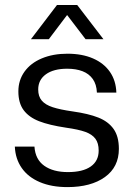

<svg xmlns="http://www.w3.org/2000/svg" viewBox="-20 -754 549 784"><path d="M40.6 -155.3H120.7Q124.1 -103.1 160.6 -77.2Q197 -51.3 257.4 -51.3Q318 -51.3 350.4 -74Q382.9 -96.7 382.9 -139.1Q382.9 -169.6 369.6 -187.4Q356.4 -205.3 328.6 -215.4Q300.9 -225.4 249.9 -232.6Q181 -242.9 139.4 -259.1Q97.9 -275.4 76.4 -304.4Q55 -333.4 55 -381Q55 -426.4 80.1 -461.5Q105.3 -496.6 150.8 -515.6Q196.3 -534.7 255.4 -534.7Q315.3 -534.7 359.8 -515.4Q404.3 -496 428.9 -460.4Q453.6 -424.7 455.1 -375.9H375.7Q374.3 -409.6 358.9 -431.3Q343.4 -453 316.9 -463.2Q290.4 -473.4 254.4 -473.4Q198.9 -473.4 167.4 -450.6Q136 -427.9 136 -388.7Q136 -360.4 150.5 -343.3Q165 -326.1 195 -316.3Q225 -306.4 277 -299Q341.1 -290 381.6 -273.9Q422.1 -257.9 443.8 -227.4Q465.4 -197 465.4 -146.1Q465.4 -72 408.4 -31Q351.3 10 255.3 10Q190.3 10 142.5 -10.4Q94.7 -30.7 68.7 -68.1Q42.7 -105.6 40.6 -155.3ZM212.7 -733.6H295.3L402.4 -593.9H329.4L254 -692.7L179.3 -593.9H106.3Z"/></svg>

Font: Mona Sans VF XLt
Style: Regular
Weight: 200
Designer: Deni Anggara
Foundry: GitHub
Version: Version 2.000;Glyphs 3.2.3 (3260)